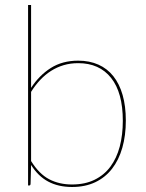

<svg xmlns="http://www.w3.org/2000/svg" viewBox="-20 -740 584 766"><path d="M104 -97.5Q136 -46 176 -25Q216 -4 267 -4Q319 -4 357.2 -22.8Q395.5 -41.5 420.5 -75.2Q445.5 -109 457.8 -155.5Q470 -202 470 -258Q470 -370.5 423.2 -429.2Q376.5 -488 292 -488Q261 -488 234 -480Q207 -472 183.8 -457.2Q160.5 -442.5 140.5 -421.2Q120.5 -400 104 -373.5ZM104 -389.5Q136.5 -439.5 182.8 -468.8Q229 -498 292 -498Q337 -498 372.5 -482.2Q408 -466.5 432.2 -436Q456.5 -405.5 469.2 -361Q482 -316.5 482 -259Q482 -199.5 468 -150.5Q454 -101.5 427 -66.8Q400 -32 360 -13Q320 6 267.5 6Q213 6 172.5 -15.5Q132 -37 104 -82L102 -7Q102 -4.5 101 -2.2Q100 0 96 0H92V-720H104Z"/></svg>

Font: Lato 2
Style: Regular
Weight: 100
Designer: Lukasz Dziedzic with Adam Twardoch and Botio Nikoltchev
Foundry: tyPoland Lukasz Dziedzic
Version: Version 2.015; 2015-08-06; http://www.latofonts.com/